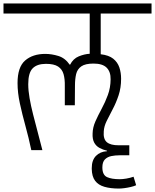

<svg xmlns="http://www.w3.org/2000/svg" viewBox="-56 -860 888 1100"><path d="M625.5 220.3Q577 220.3 542.2 210.2Q507.3 200.2 488.9 175.7Q470.5 151.2 469.7 108.3V103.2Q469.7 57.7 493.8 33.1Q517.8 8.5 557.2 6.3V3.5Q534 -1.8 514.2 -12.5Q494.5 -23.2 483.8 -42.9Q473 -62.7 474.5 -95.2Q475.2 -130 490.7 -164.8Q506.2 -199.5 526.4 -236.9Q546.7 -274.3 562 -316Q577.3 -357.7 577.7 -405.5Q578.5 -448.5 555.1 -472.2Q531.7 -495.8 479.7 -495.8Q433 -495.8 410.1 -480Q387.2 -464.2 380.3 -435.8Q373.5 -407.5 373.5 -368.5L372.7 -257H315.3V-366.8Q316.2 -406.7 308.2 -435Q300.2 -463.3 276.8 -478.8Q253.5 -494.2 207.3 -494.2Q156.3 -494.2 131.1 -468.4Q105.8 -442.7 105.8 -377.8Q105.8 -341.3 113.5 -297.3Q121.2 -253.3 133.7 -204.2Q146.2 -155.2 159.9 -103.5Q173.7 -51.8 186.8 0H123.3Q108.5 -70.7 89.9 -138Q71.3 -205.3 57.9 -267.3Q44.5 -329.3 44.5 -384.2Q44.5 -475.8 88.1 -513.5Q131.7 -551.2 203.3 -551.2Q240 -551.2 278.4 -539.4Q316.8 -527.7 343.3 -489.5H345.7Q363.2 -524 395.5 -537.2Q427.8 -550.3 458 -552V-782.5H-36V-840.2H812.2V-782.5H521V-549.2Q567.3 -543.8 592.5 -523.8Q617.7 -503.7 627.8 -473.7Q637.8 -443.7 637.8 -408.7Q637.8 -357 623.4 -313.8Q609 -270.5 589.6 -234.2Q570.2 -197.8 555.1 -166.8Q540 -135.8 538.5 -107.8Q536.5 -85.2 541.1 -69.6Q545.7 -54 556.5 -45.1Q567.3 -36.2 584.1 -31.9Q600.8 -27.7 623 -27.7H684.8V29.7Q670.7 29.7 656.5 29.7Q642.3 29.7 628.7 29.7Q604.5 29.7 582 34.2Q559.5 38.7 545 53.4Q530.5 68.2 530.5 98.7V101.8Q531.3 142.8 557.5 154.8Q583.7 166.7 629.5 166.7Q646.3 166.7 667.8 163.1Q689.2 159.5 709.2 152.5L724 201.2Q711.5 207 692.7 211.3Q673.8 215.7 655.8 218Q637.7 220.3 625.5 220.3Z"/></svg>

Font: Matangi Light
Style: Regular
Weight: 300
Designer: Prashant Pant
Foundry: The Graphic Ant
Version: Version 3.002